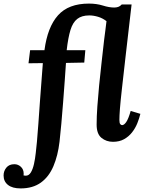

<svg xmlns="http://www.w3.org/2000/svg" viewBox="-135 -780 813 1071"><path d="M-20 271Q-66 271 -90.5 251.5Q-115 232 -115 199Q-115 174 -99.5 155Q-84 136 -55 136Q-34 136 -18.5 150.5Q-3 165 -3 188Q-3 190 -3 192.5Q-3 195 -4 198Q2 200 9 200Q26 200 37 182Q48 164 54.5 135Q61 106 64.5 73Q68 40 71 11Q75 -32 79 -89.5Q83 -147 87.5 -209.5Q92 -272 96.5 -329Q101 -386 104 -428L24 -427L33 -500H113Q130 -629 188.5 -694.5Q247 -760 361 -760Q404 -760 439 -749Q474 -738 502 -738Q514 -738 524.5 -741.5Q535 -745 544 -755H599Q579 -584 566 -469.5Q553 -355 545 -284Q537 -213 534 -173.5Q531 -134 531 -111Q531 -93 536 -87.5Q541 -82 546 -82Q557 -82 569 -99Q581 -116 594 -161L648 -145Q642 -120 631 -92.5Q620 -65 601.5 -41.5Q583 -18 557 -3.5Q531 11 495 11Q458 11 431 -11Q404 -33 404 -85Q404 -130 408 -186Q412 -242 418 -304Q424 -366 431.5 -430.5Q439 -495 446 -559Q448 -578 452.5 -609Q457 -640 459 -662Q437 -679 411.5 -686.5Q386 -694 363 -694Q321 -694 296 -674.5Q271 -655 258 -612.5Q245 -570 237 -500H341L335 -431L233 -429Q230 -386 226 -328.5Q222 -271 217 -208.5Q212 -146 207 -88.5Q202 -31 197 11Q188 88 163 147Q138 206 93 238.5Q48 271 -20 271Z"/></svg>

Font: Lora
Style: Italic
Weight: 400
Italic angle: -3°
Designer: Olga Karpushina, Alexei Vanyashin (Cyrillic)
Foundry: Cyreal
Version: Version 3.008